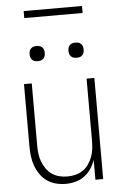

<svg xmlns="http://www.w3.org/2000/svg" viewBox="-60 -935 620 984"><g transform="rotate(-5 250.0 -442.5)"><path d="M237 8Q212 8 187 1.5Q162 -5 141.5 -19.5Q121 -34 106.5 -55.5Q92 -77 83.5 -100.5Q75 -124 72 -149.5Q69 -175 69 -200V-520H109V-200Q109 -179 111.5 -158Q114 -137 121.5 -117.5Q129 -98 141 -80.5Q153 -63 170.5 -51Q188 -39 208.5 -34Q229 -29 250 -29Q271 -29 291.5 -34Q312 -39 329.5 -51Q347 -63 359 -80.5Q371 -98 378.5 -117.5Q386 -137 388.5 -158Q391 -179 391 -200V-520H431V0H391V-102Q383 -78 368.5 -56.5Q354 -35 333.5 -20Q313 -5 288 1.5Q263 8 237 8ZM350 -631Q342 -631 334.5 -633Q327 -635 321 -641Q315 -647 313 -654.5Q311 -662 311 -670Q311 -678 313 -685.5Q315 -693 321 -699Q327 -705 334.5 -707Q342 -709 350 -709Q358 -709 365.5 -707Q373 -705 379 -699Q385 -693 387 -685.5Q389 -678 389 -670Q389 -662 387 -654.5Q385 -647 379 -641Q373 -635 365.5 -633Q358 -631 350 -631ZM150 -631Q142 -631 134.5 -633Q127 -635 121 -641Q115 -647 113 -654.5Q111 -662 111 -670Q111 -678 113 -685.5Q115 -693 121 -699Q127 -705 134.5 -707Q142 -709 150 -709Q158 -709 165.5 -707Q173 -705 179 -699Q185 -693 187 -685.5Q189 -678 189 -670Q189 -662 187 -654.5Q185 -647 179 -641Q173 -635 165.5 -633Q158 -631 150 -631ZM100 -857V-893H400V-857Z"/></g></svg>

Font: Zed Sans Extralight
Style: Regular
Weight: 200
Designer: Belleve Invis
Foundry: Belleve Invis
Version: Version 1.0.0; ttfautohint (v1.8.4)